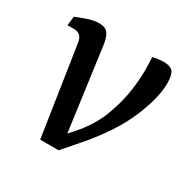

<svg xmlns="http://www.w3.org/2000/svg" viewBox="-106 -523 616 623"><g transform="rotate(30 202.0 -211.5)"><path d="M188 0 147 -26Q167 -41 184 -59.5Q201 -78 215 -95Q251 -139 270 -190Q289 -241 296 -291.5Q303 -342 301 -385L300 -414Q309 -416 319 -417.5Q329 -419 340 -419Q367 -419 376 -406.5Q385 -394 385 -364Q385 -309 351 -229Q317 -149 241 -61ZM119 0 68 -335Q63 -366 35 -366H10L14 -400Q38 -410 58.5 -416.5Q79 -423 97 -423Q120 -423 129.5 -410.5Q139 -398 143 -373L190 -27L188 0Z"/></g></svg>

Font: Rasa
Style: Italic
Weight: 400
Italic angle: -7.10001°
Designer: Anna Giedrys (Yrsa+Rasa design), David Brezina (Yrsa art-direction, Rasa art-direction, design)
Foundry: Rosetta Type Foundry
Version: Version 2.004